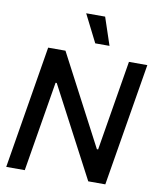

<svg xmlns="http://www.w3.org/2000/svg" viewBox="-101 -1041 924 1120"><g transform="rotate(10 360.5 -481.5)"><path d="M721.2 -727.5 600.6 0H499.5L218.8 -533.2H211.9L123.5 0H13.7L133.8 -727.5H236.3L516.6 -193.4H523.9L612.3 -727.5ZM399.9 -799.8 317.4 -963.4H429.7L484.4 -799.8Z"/></g></svg>

Font: Inter Tight Medium
Style: Italic
Weight: 500
Italic angle: -9.39999°
Designer: Rasmus Andersson
Foundry: rsms
Version: Version 3.004